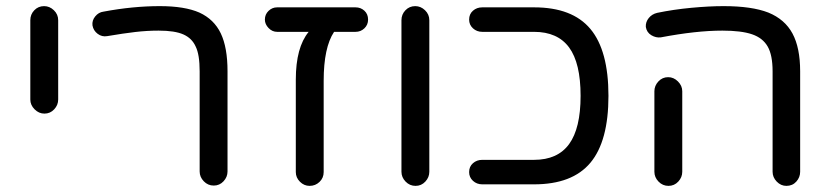

<svg xmlns="http://www.w3.org/2000/svg" viewBox="-20 -630 2711 627"><path d="M125 -259Q107 -259 93 -273Q79 -287 79 -305V-564Q79 -583 92 -596.5Q105 -610 124 -610Q142 -610 156 -596.5Q170 -583 170 -564V-305Q170 -287 157 -273Q144 -259 125 -259Z M678 -24Q659 -24 645.5 -38Q632 -52 632 -70V-397Q632 -452 619 -478Q607 -505 579 -517.5Q551 -530 498 -530Q460 -530 421.5 -525.5Q383 -521 330 -512Q313 -509 299 -519.5Q285 -530 282 -547Q280 -563 291 -576.5Q302 -590 318 -592Q414 -610 502 -610Q583 -610 631 -589Q679 -567 701 -521Q723 -475 723 -397V-70Q723 -52 710 -38Q697 -24 678 -24Z M991 -23Q973 -23 959.5 -36.5Q946 -50 946 -68V-370Q946 -475 988 -526H885Q869 -526 857 -538.5Q845 -551 845 -566Q845 -583 857 -594.5Q869 -606 885 -606H1141Q1158 -606 1170 -595Q1182 -584 1182 -566Q1182 -549 1170 -537.5Q1158 -526 1141 -526H1071Q1037 -475 1037 -366V-68Q1037 -49 1023.5 -36Q1010 -23 991 -23Z M1337 -23Q1318 -23 1304.5 -37Q1291 -51 1291 -69V-564Q1291 -583 1304 -596.5Q1317 -610 1336 -610Q1354 -610 1368 -596.5Q1382 -583 1382 -564V-69Q1382 -51 1369 -37Q1356 -23 1337 -23Z M1555 -28Q1537 -28 1524.5 -39.5Q1512 -51 1512 -68Q1512 -86 1524.5 -97Q1537 -108 1555 -108H1724Q1801 -108 1838.5 -159.5Q1876 -211 1876 -317Q1876 -424 1838.5 -475Q1801 -526 1724 -526H1555Q1537 -526 1524.5 -537.5Q1512 -549 1512 -566Q1512 -584 1524.5 -595Q1537 -606 1555 -606H1724Q1849 -606 1908 -535.5Q1967 -465 1967 -317Q1967 -169 1908 -98.5Q1849 -28 1724 -28Z M2548 -23Q2530 -23 2516.5 -37Q2503 -51 2503 -69V-397Q2503 -450 2487 -478Q2471 -506 2436 -518Q2401 -530 2339 -530Q2296 -530 2246 -524.5Q2196 -519 2138 -508Q2122 -506 2107 -515Q2092 -524 2089 -542Q2088 -558 2098.5 -571Q2109 -584 2126 -588Q2179 -599 2237.5 -604.5Q2296 -610 2343 -610Q2435 -610 2489 -589Q2543 -567 2568 -520.5Q2593 -474 2593 -397V-69Q2593 -51 2580.5 -37Q2568 -23 2548 -23ZM2163 -23Q2144 -23 2130.5 -37Q2117 -51 2117 -69V-332Q2117 -350 2130 -364Q2143 -378 2162 -378Q2180 -378 2194 -364Q2208 -350 2208 -332V-69Q2208 -51 2195 -37Q2182 -23 2163 -23Z"/></svg>

Font: Huninn
Style: Regular
Weight: 400
Designer: justfont
Foundry: justfont
Version: Version 1.003